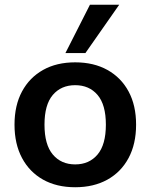

<svg xmlns="http://www.w3.org/2000/svg" viewBox="-20 -777 632 807"><path d="M296 10Q218 10 161 -22Q104 -54 72.5 -113Q41 -172 41 -253Q41 -334 72.5 -392.5Q104 -451 161 -483Q218 -515 296 -515Q374 -515 431.5 -483Q489 -451 520.5 -392.5Q552 -334 552 -253Q552 -172 520.5 -113Q489 -54 431.5 -22Q374 10 296 10ZM296 -86Q355 -86 390 -127.5Q425 -169 425 -253Q425 -337 390 -378Q355 -419 296 -419Q237 -419 202 -378Q167 -337 167 -253Q167 -169 202 -127.5Q237 -86 296 -86ZM255 -554 358 -757H481L339 -554Z"/></svg>

Font: Mulish ExtraLight
Style: Bold
Weight: 700
Version: Version 3.603